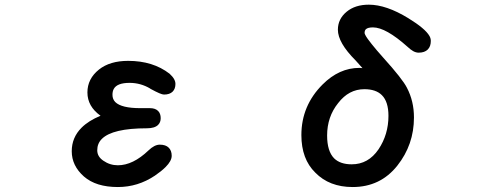

<svg xmlns="http://www.w3.org/2000/svg" viewBox="-20 -750 2040 801"><path d="M399.4 -267.1Q344.7 -306.2 344.7 -364.3Q344.7 -421.4 393.1 -460Q438.5 -496.1 514.6 -496.1Q618.2 -496.1 687.5 -442.4Q700.7 -430.2 706.3 -419.9Q711.9 -409.7 711.9 -399.9Q711.9 -379.4 700.2 -367.7Q688 -355.5 664.1 -355.5Q657.7 -355.5 644.5 -361.1Q631.3 -366.7 606.9 -379.9V-380.4Q566.9 -404.3 520.5 -404.3Q468.3 -404.3 454.6 -378.9Q449.2 -369.1 449.2 -354.5Q449.2 -336.4 460.9 -324.2Q486.8 -298.8 565.4 -298.8H605.5Q627.9 -298.8 639.6 -287.1Q650.4 -276.4 650.4 -256.8Q650.4 -239.7 639.6 -229Q625.5 -214.8 592.8 -214.8Q449.2 -214.8 404.8 -170.4Q385.7 -151.4 385.7 -123Q385.7 -96.7 411.1 -79.6Q438.5 -60.5 471.7 -60.5Q534.7 -60.5 599.6 -122.6Q624.5 -146.5 646.5 -146.5Q671.4 -146.5 683.8 -134Q696.3 -121.6 696.3 -100.1Q696.3 -78.6 670.9 -53.2Q653.3 -35.6 626 -17.1Q555.2 30.3 471.7 30.3Q380.4 30.3 330.1 -13.7Q279.3 -58.6 279.3 -119.1Q279.3 -176.3 320.3 -217.3Q349.6 -246.6 399.4 -267.1Z M1600.6 -266.6Q1600.6 -325.7 1573.2 -353Q1548.3 -377.9 1500 -377.9Q1435.1 -377.9 1390.6 -319.8Q1344.7 -262.7 1344.7 -184.6Q1344.7 -119.1 1374 -89.4Q1399.4 -64.5 1447.3 -64.5Q1516.6 -64.5 1559.1 -127Q1600.6 -189 1600.6 -266.6ZM1518.6 -730.5Q1591.3 -730.5 1683.1 -674.3Q1753.9 -630.9 1771.5 -600.1Q1777.3 -590.3 1777.3 -579.1Q1777.3 -556.2 1764.6 -543.5Q1751.5 -530.3 1726.6 -530.3Q1715.3 -530.3 1703.9 -536.6Q1692.4 -543 1679.7 -555.2Q1589.4 -635.7 1536.1 -635.7Q1514.2 -635.7 1506.3 -627.9Q1501 -622.6 1501 -612.3Q1501 -610.4 1503.9 -604.2Q1506.8 -598.1 1514.2 -587.6Q1521.5 -577.1 1530.8 -565.9Q1549.3 -542.5 1578.6 -509.8Q1659.7 -419.9 1677.7 -383.8Q1707 -328.1 1707 -259.8Q1707 -146.5 1637.7 -59.1Q1566.9 30.3 1451.2 30.3Q1354 30.3 1295.4 -29.8Q1237.3 -86.4 1237.3 -186.5Q1237.3 -309.1 1325.7 -397.5Q1395 -466.8 1479.5 -466.8Q1485.4 -466.8 1492.2 -465.8L1463.4 -498Q1389.6 -571.8 1389.6 -626Q1389.6 -670.9 1426.3 -701.2Q1461.9 -730.5 1518.6 -730.5Z"/></svg>

Font: YuPearl-SemiBold
Style: SemiBold
Weight: 600
Designer: Max Yao
Foundry: Max-Everyday
Version: Version 1.011; ttfautohint (v1.8.3)